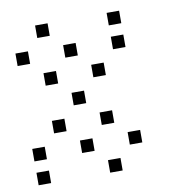

<svg xmlns="http://www.w3.org/2000/svg" viewBox="-75 -746 750 793"><g transform="rotate(-10 300.0 -350.0)"><path d="M124.8 -676.2Q123.8 -676.2 123.8 -676.2Q123.8 -676.2 123.8 -675.2V-624.8Q123.8 -623.8 123.8 -623.8Q123.8 -623.8 124.8 -623.8H175.2Q176.2 -623.8 176.2 -623.8Q176.2 -623.8 176.2 -624.8V-675.2Q176.2 -676.2 176.2 -676.2Q176.2 -676.2 175.2 -676.2ZM424.8 -676.2Q423.8 -676.2 423.8 -676.2Q423.8 -676.2 423.8 -675.2V-624.8Q423.8 -623.8 423.8 -623.8Q423.8 -623.8 424.8 -623.8H475.2Q476.2 -623.8 476.2 -623.8Q476.2 -623.8 476.2 -624.8V-675.2Q476.2 -676.2 476.2 -676.2Q476.2 -676.2 475.2 -676.2ZM24.8 -576.2Q23.8 -576.2 23.8 -576.2Q23.8 -576.2 23.8 -575.2V-524.8Q23.8 -523.8 23.8 -523.8Q23.8 -523.8 24.8 -523.8H75.2Q76.2 -523.8 76.2 -523.8Q76.2 -523.8 76.2 -524.8V-575.2Q76.2 -576.2 76.2 -576.2Q76.2 -576.2 75.2 -576.2ZM224.8 -576.2Q223.8 -576.2 223.8 -576.2Q223.8 -576.2 223.8 -575.2V-524.8Q223.8 -523.8 223.8 -523.8Q223.8 -523.8 224.8 -523.8H275.2Q276.2 -523.8 276.2 -523.8Q276.2 -523.8 276.2 -524.8V-575.2Q276.2 -576.2 276.2 -576.2Q276.2 -576.2 275.2 -576.2ZM424.8 -576.2Q423.8 -576.2 423.8 -576.2Q423.8 -576.2 423.8 -575.2V-524.8Q423.8 -523.8 423.8 -523.8Q423.8 -523.8 424.8 -523.8H475.2Q476.2 -523.8 476.2 -523.8Q476.2 -523.8 476.2 -524.8V-575.2Q476.2 -576.2 476.2 -576.2Q476.2 -576.2 475.2 -576.2ZM124.8 -476.2Q123.8 -476.2 123.8 -476.2Q123.8 -476.2 123.8 -475.2V-424.8Q123.8 -423.8 123.8 -423.8Q123.8 -423.8 124.8 -423.8H175.2Q176.2 -423.8 176.2 -423.8Q176.2 -423.8 176.2 -424.8V-475.2Q176.2 -476.2 176.2 -476.2Q176.2 -476.2 175.2 -476.2ZM324.8 -476.2Q323.8 -476.2 323.8 -476.2Q323.8 -476.2 323.8 -475.2V-424.8Q323.8 -423.8 323.8 -423.8Q323.8 -423.8 324.8 -423.8H375.2Q376.2 -423.8 376.2 -423.8Q376.2 -423.8 376.2 -424.8V-475.2Q376.2 -476.2 376.2 -476.2Q376.2 -476.2 375.2 -476.2ZM224.8 -376.2Q223.8 -376.2 223.8 -376.2Q223.8 -376.2 223.8 -375.2V-324.8Q223.8 -323.8 223.8 -323.8Q223.8 -323.8 224.8 -323.8H275.2Q276.2 -323.8 276.2 -323.8Q276.2 -323.8 276.2 -324.8V-375.2Q276.2 -376.2 276.2 -376.2Q276.2 -376.2 275.2 -376.2ZM124.8 -276.2Q123.8 -276.2 123.8 -276.2Q123.8 -276.2 123.8 -275.2V-224.8Q123.8 -223.8 123.8 -223.8Q123.8 -223.8 124.8 -223.8H175.2Q176.2 -223.8 176.2 -223.8Q176.2 -223.8 176.2 -224.8V-275.2Q176.2 -276.2 176.2 -276.2Q176.2 -276.2 175.2 -276.2ZM324.8 -276.2Q323.8 -276.2 323.8 -276.2Q323.8 -276.2 323.8 -275.2V-224.8Q323.8 -223.8 323.8 -223.8Q323.8 -223.8 324.8 -223.8H375.2Q376.2 -223.8 376.2 -223.8Q376.2 -223.8 376.2 -224.8V-275.2Q376.2 -276.2 376.2 -276.2Q376.2 -276.2 375.2 -276.2ZM24.8 -176.2Q23.8 -176.2 23.8 -176.2Q23.8 -176.2 23.8 -175.2V-124.8Q23.8 -123.8 23.8 -123.8Q23.8 -123.8 24.8 -123.8H75.2Q76.2 -123.8 76.2 -123.8Q76.2 -123.8 76.2 -124.8V-175.2Q76.2 -176.2 76.2 -176.2Q76.2 -176.2 75.2 -176.2ZM224.8 -176.2Q223.8 -176.2 223.8 -176.2Q223.8 -176.2 223.8 -175.2V-124.8Q223.8 -123.8 223.8 -123.8Q223.8 -123.8 224.8 -123.8H275.2Q276.2 -123.8 276.2 -123.8Q276.2 -123.8 276.2 -124.8V-175.2Q276.2 -176.2 276.2 -176.2Q276.2 -176.2 275.2 -176.2ZM424.8 -176.2Q423.8 -176.2 423.8 -176.2Q423.8 -176.2 423.8 -175.2V-124.8Q423.8 -123.8 423.8 -123.8Q423.8 -123.8 424.8 -123.8H475.2Q476.2 -123.8 476.2 -123.8Q476.2 -123.8 476.2 -124.8V-175.2Q476.2 -176.2 476.2 -176.2Q476.2 -176.2 475.2 -176.2ZM24.8 -76.2Q23.8 -76.2 23.8 -76.2Q23.8 -76.2 23.8 -75.2V-24.8Q23.8 -23.8 23.8 -23.8Q23.8 -23.8 24.8 -23.8H75.2Q76.2 -23.8 76.2 -23.8Q76.2 -23.8 76.2 -24.8V-75.2Q76.2 -76.2 76.2 -76.2Q76.2 -76.2 75.2 -76.2ZM324.8 -76.2Q323.8 -76.2 323.8 -76.2Q323.8 -76.2 323.8 -75.2V-24.8Q323.8 -23.8 323.8 -23.8Q323.8 -23.8 324.8 -23.8H375.2Q376.2 -23.8 376.2 -23.8Q376.2 -23.8 376.2 -24.8V-75.2Q376.2 -76.2 376.2 -76.2Q376.2 -76.2 375.2 -76.2Z"/></g></svg>

Font: Doto Black
Style: Regular
Weight: 900
Monospace: yes
Version: Version 1.000